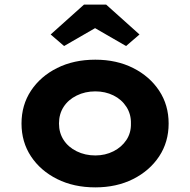

<svg xmlns="http://www.w3.org/2000/svg" viewBox="-20 -800 821 830"><path d="M392 10Q299 10 227 -26Q155 -62 114 -124Q73 -186 73 -266Q73 -346 114 -408Q155 -470 227 -506Q299 -542 392 -542Q484 -542 555.5 -506Q627 -470 668 -408Q709 -346 709 -266Q709 -186 668 -124Q627 -62 555.5 -26Q484 10 392 10ZM392 -128Q435 -128 470.5 -146Q506 -164 526.5 -195Q547 -226 546 -266Q547 -306 526.5 -338Q506 -370 470.5 -387.5Q435 -405 392 -405Q348 -405 311.5 -387Q275 -369 255 -338Q235 -307 235 -266Q235 -226 255 -195Q275 -164 311.5 -146Q348 -128 392 -128ZM257 -601 199 -651 343 -780H439L583 -651L525 -601L376 -687H406Z"/></svg>

Font: Lexend Exa
Style: Bold
Weight: 700
Designer: Bonnie Shaver-Troup, Thomas Jockin
Foundry: Lexend
Version: Version 1.007